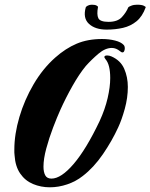

<svg xmlns="http://www.w3.org/2000/svg" viewBox="-20 -787 640 817"><path d="M192 10Q154 10 120.5 -4Q87 -18 66 -48.5Q45 -79 42 -126Q41 -132 41 -138Q41 -144 41 -150Q41 -216 62.5 -289Q84 -362 123 -428.5Q162 -495 215 -542Q259 -581 306 -601Q353 -621 414 -621Q444 -621 469.5 -614.5Q495 -608 506 -596Q511 -591 511 -581Q511 -575 508.5 -569.5Q506 -564 501 -564Q496 -564 491 -569Q474 -583 456 -583Q428 -583 399 -558.5Q370 -534 345 -506Q317 -472 288.5 -421.5Q260 -371 237 -320Q223 -289 206 -244.5Q189 -200 177 -155.5Q165 -111 165 -78Q165 -55 172.5 -41Q180 -27 199 -27Q240 -27 293.5 -89.5Q347 -152 404 -272Q427 -322 438 -369.5Q449 -417 449 -455Q449 -512 429 -535Q424 -542 424 -544Q424 -551 436 -551Q445 -551 454 -547Q493 -530 508.5 -494.5Q524 -459 524 -417Q524 -371 511 -324Q498 -277 483 -245Q457 -188 418 -131Q379 -74 332 -38Q303 -15 266 -2.5Q229 10 192 10ZM434 -661Q385 -661 358.5 -685.5Q332 -710 345 -756Q346 -759 353.5 -763Q361 -767 371 -767Q385 -767 391.5 -763Q398 -759 397 -757Q391 -725 398.5 -709.5Q406 -694 442 -694Q480 -694 498.5 -714Q517 -734 526 -756Q527 -758 538 -762.5Q549 -767 563 -767Q583 -767 592 -762.5Q601 -758 600 -756Q586 -717 561 -696.5Q536 -676 503.5 -668.5Q471 -661 434 -661Z"/></svg>

Font: Praise
Style: Regular
Weight: 400
Designer: Robert E. Leuschke
Foundry: Robert E. Leuschke
Version: Version 1.100; ttfautohint (v1.8.3)